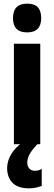

<svg xmlns="http://www.w3.org/2000/svg" viewBox="-20 -788 297 1049"><path d="M128 -768Q169 -768 187 -748Q205 -728 205 -689Q205 -611 128 -611Q51 -611 51 -689Q51 -768 128 -768ZM200 -549V0H56V-549ZM129 102Q129 120 140 132.5Q151 145 170 145Q184 145 192.5 142Q201 139 208 135V228Q197 232 179.5 236.5Q162 241 139 241Q78 241 48.5 211Q19 181 19 130Q19 92 41.5 54Q64 16 109 -14L184 0Q153 33 141 56Q129 79 129 102Z"/></svg>

Font: Noto Sans Tamil ExtraCondensed ExtraBold
Style: Regular
Weight: 800
Width: 2
Designer: Jelle Bosma - Monotype Design Team
Foundry: Monotype Imaging Inc.
Version: Version 2.004; ttfautohint (v1.8.4.7-5d5b)